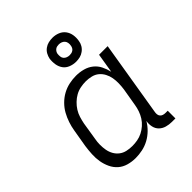

<svg xmlns="http://www.w3.org/2000/svg" viewBox="-212 -888 1024 1024"><g transform="rotate(-45 300.0 -376.0)"><path d="M216 8Q188 8 161.5 0.5Q135 -7 115.5 -24Q96 -41 84.5 -65.5Q73 -90 68.5 -116.5Q64 -143 65.5 -171.5Q67 -200 71 -228L88 -328Q92 -353 100.5 -378.5Q109 -404 122 -427.5Q135 -451 155 -471Q175 -491 199 -504Q223 -517 249 -522.5Q275 -528 301 -528Q328 -528 354 -521Q380 -514 400 -498Q420 -482 431.5 -459Q443 -436 449 -410L467 -520H532L462 -96Q460 -86 461 -77Q462 -68 467.5 -61.5Q473 -55 481.5 -52.5Q490 -50 499 -50H515V8H489Q468 8 448.5 2.5Q429 -3 415 -16.5Q401 -30 396.5 -50.5Q392 -71 396 -92Q382 -68 362 -48.5Q342 -29 318 -16Q294 -3 267.5 2.5Q241 8 216 8ZM249 -50Q268 -50 287.5 -53.5Q307 -57 325 -66Q343 -75 359 -89Q375 -103 386 -120.5Q397 -138 403.5 -157Q410 -176 413 -195L430 -295Q433 -316 433.5 -337.5Q434 -359 430.5 -379Q427 -399 417.5 -417Q408 -435 393 -447.5Q378 -460 357.5 -465Q337 -470 316 -470Q297 -470 276.5 -466Q256 -462 238 -452Q220 -442 204.5 -427Q189 -412 178 -394.5Q167 -377 161 -357.5Q155 -338 151 -318L135 -218Q131 -198 131 -177Q131 -156 134.5 -136.5Q138 -117 147.5 -100Q157 -83 172.5 -71Q188 -59 208 -54.5Q228 -50 249 -50ZM355 -580Q333 -580 313 -588Q293 -596 281.5 -612Q270 -628 266.5 -649Q263 -670 266 -692Q269 -707 276.5 -720.5Q284 -734 297 -743.5Q310 -753 325 -756.5Q340 -760 355 -760Q377 -760 396.5 -752Q416 -744 428 -728Q440 -712 443.5 -691Q447 -670 443 -648Q441 -633 433 -619.5Q425 -606 412 -596.5Q399 -587 384.5 -583.5Q370 -580 355 -580ZM355 -629Q362 -629 368.5 -630.5Q375 -632 381 -636Q387 -640 390.5 -646.5Q394 -653 395 -660Q397 -670 395.5 -680Q394 -690 388 -697Q382 -704 373 -707.5Q364 -711 354 -711Q347 -711 340.5 -709.5Q334 -708 328.5 -704Q323 -700 319 -693.5Q315 -687 314 -680Q313 -670 314 -660Q315 -650 321 -643Q327 -636 336 -632.5Q345 -629 355 -629Z"/></g></svg>

Font: Iosevka Etoile Light
Style: Italic
Weight: 300
Italic angle: -9°
Designer: Belleve Invis
Foundry: Belleve Invis
Version: Version 22.1.2; ttfautohint (v1.8.4)